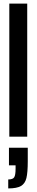

<svg xmlns="http://www.w3.org/2000/svg" viewBox="-20 -763 204 1072"><path d="M32 0V-743H132V0ZM67 179V160H30V62H135V138Q135 200 127.5 231Q120 262 97 275.5Q74 289 26 289V239Q52 239 59.5 226.5Q67 214 67 179Z"/></svg>

Font: Saira Ultra Condensed
Style: Bold
Weight: 700
Width: 1
Designer: Hector Gatti with collaboration of the Omnibus-Type team
Foundry: Omnibus-Type
Version: Version 1.001; ttfautohint (v1.8)